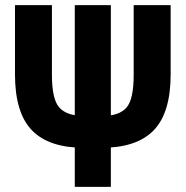

<svg xmlns="http://www.w3.org/2000/svg" viewBox="-20 -731 726 751"><path d="M272.5 0H413.6V-710.9H272.5ZM332 -152.8V-277.8H306.2Q242.2 -277.8 212.6 -309.8Q183.1 -341.8 183.1 -438V-710.9H38.6V-440.4Q38.6 -289.6 105 -221.2Q171.4 -152.8 309.6 -152.8ZM353.5 -152.8H376.5Q514.6 -152.8 581.1 -221.2Q647.5 -289.6 647.5 -440.4V-710.9H502.9V-438Q502.9 -341.8 474.4 -309.8Q445.8 -277.8 383.3 -277.8H353.5Z"/></svg>

Font: Roboto Flex Super Cond Bold
Style: Regular
Weight: 700
Width: 3
Designer: Berlow after Robertson
Foundry: Google
Version: Version 3.000